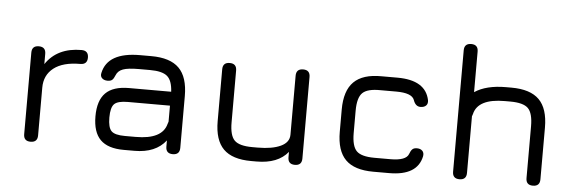

<svg xmlns="http://www.w3.org/2000/svg" viewBox="-47 -845 2955 990"><g transform="rotate(5 1431.0 -350.0)"><path d="M172 -36Q172 0 136 0Q100 0 100 -36V-458Q100 -494 136 -494Q172 -494 172 -458V-405Q232 -494 357 -494Q393 -494 393 -458Q393 -422 357 -422Q267 -422 219.5 -385Q172 -348 172 -283Z M618 0Q536 0 497 -39Q458 -78 458 -160Q458 -242 497 -281Q536 -320 618 -320H836Q833 -378 807 -400Q781 -422 718 -422H660Q604 -422 578 -412.5Q552 -403 543 -380Q536 -362 528 -355Q520 -348 504 -348Q486 -348 475.5 -358Q465 -368 469 -385Q492 -494 660 -494H718Q816 -494 862 -448Q908 -402 908 -304V-36Q908 0 872 0Q836 0 836 -36V-68Q783 0 674 0ZM674 -72Q811 -72 832 -153Q834 -161 836 -165V-248H618Q566 -248 548 -230Q530 -212 530 -160Q530 -108 548 -90Q566 -72 618 -72Z M1088 -458Q1088 -494 1124 -494Q1160 -494 1160 -458V-190Q1160 -122 1185 -97Q1210 -72 1278 -72H1306Q1380 -72 1424 -92.5Q1468 -113 1468 -153V-458Q1468 -494 1504 -494Q1540 -494 1540 -458V-36Q1540 0 1504 0Q1468 0 1468 -36V-64Q1416 0 1306 0H1278Q1180 0 1134 -46Q1088 -92 1088 -190Z M1910 0Q1812 0 1766 -46Q1720 -92 1720 -190V-305Q1720 -403 1766.5 -449Q1813 -495 1910 -494H1992Q2138 -494 2159 -392Q2162 -374 2152 -364Q2142 -354 2123 -354Q2097 -354 2086 -387Q2073 -422 1992 -422H1910Q1843 -423 1817.5 -398Q1792 -373 1792 -305V-190Q1792 -122 1817 -97Q1842 -72 1910 -72H1992Q2073 -72 2086 -107Q2092 -124 2100 -132Q2108 -140 2124 -140Q2142 -140 2152 -130Q2162 -120 2159 -102Q2138 0 1992 0Z M2392 -36Q2392 0 2356 0Q2320 0 2320 -36V-664Q2320 -700 2356 -700Q2392 -700 2392 -664V-454Q2452 -494 2554 -494H2582Q2680 -494 2726 -448Q2772 -402 2772 -304V-36Q2772 0 2736 0Q2700 0 2700 -36V-304Q2700 -372 2675 -397Q2650 -422 2582 -422H2554Q2415 -422 2396 -341Q2394 -333 2392 -330Z"/></g></svg>

Font: Jura SemiBold
Style: Regular
Weight: 600
Designer: Daniel Johnson, Alexei Vanyashin
Foundry: Daniel Johnson
Version: Version 5.103